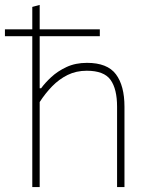

<svg xmlns="http://www.w3.org/2000/svg" viewBox="-26 -759 613 779"><path d="M105 0Q105 -56.5 105 -108.5Q105 -160.5 105 -221V-494Q105 -558 105 -617.2Q105 -676.5 105 -731L135 -739Q135 -678.5 135 -618.2Q135 -558 135 -494V-401H141Q156 -422 181.8 -446Q207.5 -470 243.8 -487Q280 -504 327 -504Q409.5 -504 444.2 -457.8Q479 -411.5 479 -326Q479 -294 479 -271.8Q479 -249.5 479 -221Q479 -163.5 479 -110Q479 -56.5 479 0H449Q449 -56.5 449 -110Q449 -163.5 449 -221V-326Q449 -398 422.5 -435Q396 -472 326 -472Q283 -472 248.2 -454.8Q213.5 -437.5 185.5 -408.8Q157.5 -380 135 -345V-221Q135 -160.5 135 -108.5Q135 -56.5 135 0ZM-6 -612V-640Q35.5 -640 73.2 -640Q111 -640 143 -640H230Q262.5 -640 300.2 -640Q338 -640 379 -640V-612Q338 -612 300.2 -612Q262.5 -612 230 -612H143Q111 -612 73.2 -612Q35.5 -612 -6 -612Z"/></svg>

Font: Commissioner Thin
Style: Regular
Weight: 100
Designer: Kostas Bartsokas
Foundry: Kostas Bartsokas
Version: Version 1.001;gftools[0.9.23]